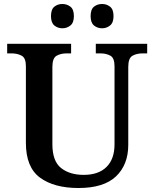

<svg xmlns="http://www.w3.org/2000/svg" viewBox="-20 -934 774 964"><path d="M374 10Q252 10 181 -42Q110 -94 110 -217V-602Q110 -643 88.5 -654.5Q67 -666 38 -666H16V-714H337V-666H315Q285 -666 264 -654Q243 -642 243 -598V-210Q243 -125 286.5 -90.5Q330 -56 400 -56Q475 -56 515 -96Q555 -136 555 -209V-602Q555 -643 534 -654.5Q513 -666 484 -666H461V-714H719V-666H696Q666 -666 645 -654Q624 -642 624 -598V-207Q624 -107 562.5 -48.5Q501 10 374 10ZM493 -792Q469 -792 452 -806Q435 -820 435 -853Q435 -887 452 -900.5Q469 -914 493 -914Q515 -914 532.5 -900.5Q550 -887 550 -853Q550 -820 532.5 -806Q515 -792 493 -792ZM293 -792Q270 -792 253 -806Q236 -820 236 -853Q236 -887 253 -900.5Q270 -914 293 -914Q316 -914 333.5 -900.5Q351 -887 351 -853Q351 -820 333.5 -806Q316 -792 293 -792Z"/></svg>

Font: Noto Serif Hentaigana SemiBold
Style: Regular
Weight: 600
Designer: Kazuhiro Yamada
Foundry: nipponia
Version: Version 1.000; ttfautohint (v1.8.4.7-5d5b)